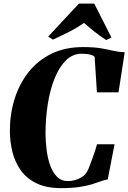

<svg xmlns="http://www.w3.org/2000/svg" viewBox="-20 -1008 696 1040"><path d="M311.5 11Q230.5 11 176.8 -15.5Q123 -42 91.8 -86.5Q60.5 -131 47 -186.2Q33.5 -241.5 33.5 -300.5Q33.5 -389 58.5 -470.2Q83.5 -551.5 133 -615.2Q182.5 -679 257 -716Q331.5 -753 430.5 -753Q490.5 -753 529.5 -746Q568.5 -739 597.5 -732.2Q626.5 -725.5 655.5 -725L622 -508H505L492.5 -700.5Q485 -707.5 473.5 -710.8Q462 -714 448.5 -715.5Q435 -717 421.5 -717Q374 -717 337.5 -681.2Q301 -645.5 276 -583.8Q251 -522 238.8 -444Q226.5 -366 226.5 -282Q227 -241 232.5 -196.2Q238 -151.5 251.5 -113.2Q265 -75 288.5 -51Q312 -27 348 -27Q366 -27 386.2 -32.5Q406.5 -38 423.8 -49Q441 -60 450.5 -76.5Q455.5 -84 463 -103Q470.5 -122 479 -145.2Q487.5 -168.5 494.8 -190.5Q502 -212.5 505.5 -226.5H600.5L563.5 -36Q547.5 -34 527.5 -26.5Q507.5 -19 479.2 -10.2Q451 -1.5 410.2 4.8Q369.5 11 311.5 11ZM241 -810 407.5 -988.5H490.5L583.5 -805L555.5 -791Q522 -812.5 491.2 -836.8Q460.5 -861 435 -884Q397.5 -857.5 352.8 -834.8Q308 -812 266.5 -793.5Z"/></svg>

Font: Merriweather 120pt Black
Style: Italic
Weight: 900
Italic angle: -7.8°
Version: Version 2.101